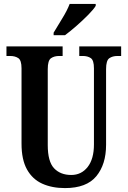

<svg xmlns="http://www.w3.org/2000/svg" viewBox="-20 -951 652 981"><path d="M312 10Q246 10 196 -12.5Q146 -35 118 -85Q90 -135 90 -217V-602Q90 -643 73.5 -654Q57 -665 32 -665H13V-714H300V-665H282Q257 -665 240.5 -653.5Q224 -642 224 -598V-210Q224 -125 256.5 -91Q289 -57 344 -57Q396 -57 428 -98Q460 -139 460 -213V-602Q460 -643 444 -654Q428 -665 403 -665H385V-714H599V-665H580Q555 -665 538.5 -653.5Q522 -642 522 -598V-211Q522 -111 472 -50.5Q422 10 312 10ZM254 -784Q274 -818 298.5 -857.5Q323 -897 336 -931H469V-921Q459 -904 431.5 -876Q404 -848 371.5 -819.5Q339 -791 312 -771H254Z"/></svg>

Font: Noto Serif Armenian ExtraCondensed
Style: Bold
Weight: 700
Width: 2
Designer: Monotype Design Team
Foundry: Monotype Imaging Inc.
Version: Version 2.008; ttfautohint (v1.8.4.7-5d5b)